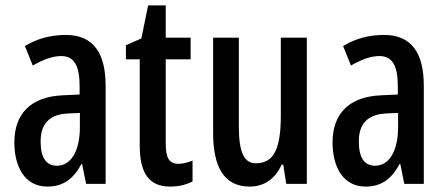

<svg xmlns="http://www.w3.org/2000/svg" viewBox="-20 -679 1645 709"><path d="M223 -550C167 -550 116 -536 72 -509L101 -437C141 -460 175 -472 206 -472C254 -472 274 -436 274 -361V-330L211 -327C97 -322 33 -262 33 -153C33 -67 69 10 155 10C213 10 251 -18 281 -74H283L298 0H370V-362C370 -483 325 -550 223 -550ZM230 -260 275 -262V-210C275 -121 242 -67 190 -67C152 -67 130 -95 130 -156C130 -222 162 -256 230 -260Z M639 -74C602 -74 592 -100 592 -150V-460H684V-540H592V-659H527L502 -537L445 -512V-460H496V-142C496 -40 530 10 608 10C641 10 668 3 691 -9V-86C673 -79 656 -74 639 -74Z M1113 -540H1017V-256C1017 -135 995 -76 924 -76C881 -76 862 -119 862 -210V-540H767V-188C767 -66 805 10 902 10C955 10 996 -18 1020 -71H1026L1037 0H1113Z M1398 -550C1342 -550 1291 -536 1247 -509L1276 -437C1316 -460 1350 -472 1381 -472C1429 -472 1449 -436 1449 -361V-330L1386 -327C1272 -322 1208 -262 1208 -153C1208 -67 1244 10 1330 10C1388 10 1426 -18 1456 -74H1458L1473 0H1545V-362C1545 -483 1500 -550 1398 -550ZM1405 -260 1450 -262V-210C1450 -121 1417 -67 1365 -67C1327 -67 1305 -95 1305 -156C1305 -222 1337 -256 1405 -260Z"/></svg>

Font: Noto Sans Myanmar ExtraCondensed Medium
Style: Regular
Weight: 500
Width: 2
Designer: Monotype Design Team
Foundry: Monotype Imaging Inc.
Version: Version 2.107